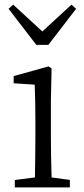

<svg xmlns="http://www.w3.org/2000/svg" viewBox="-20 -810 365 830"><path d="M44 0H282V-32L203 -43C201 -98 200 -176 200 -227V-376L203 -514L190 -523L39 -481V-450L130 -444C132 -395 133 -345 133 -278V-227C133 -176 132 -99 131 -43L44 -32ZM37 -790 17 -772 137 -616H189L309 -772L289 -790L163 -674Z"/></svg>

Font: Kiri Minchoo Light
Style: Regular
Weight: 300
Designer: Ryoko NISHIZUKA 西塚涼子 (kana & ideographs); Frank Grießhammer (Latin, Greek & Cyrillic);
akenotsuki.com/eyeben/fonts/ (U+
Foundry: Adobe
akenotsuki.com/eyeben/fonts/
Version: Version 4.002;hotconv 1.0.119;makeotfexe 2.5.65604